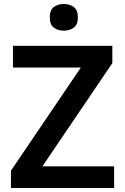

<svg xmlns="http://www.w3.org/2000/svg" viewBox="-20 -944 627 964"><path d="M553 0H35V-87L386 -605H45V-714H544V-627L193 -109H553ZM301 -924Q329 -924 350 -909Q371 -894 371 -857Q371 -820 350 -805Q329 -790 301 -790Q271 -790 250.5 -805Q230 -820 230 -857Q230 -894 250.5 -909Q271 -924 301 -924Z"/></svg>

Font: Noto Sans Cherokee SemiBold
Style: Regular
Weight: 600
Designer: Monotype Design Team
Foundry: Monotype Imaging Inc.
Version: Version 2.001; ttfautohint (v1.8.4.7-5d5b)